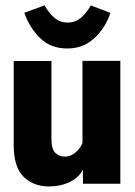

<svg xmlns="http://www.w3.org/2000/svg" viewBox="-20 -668 490 698"><path d="M29.8 -141.6Q29.8 -60.5 65.7 -25.4Q101.6 9.8 158.2 9.8Q200.2 9.8 233.9 -6.6Q267.6 -22.9 281.2 -51.3L281.7 0H417.5V-446.8H279.8V-148.4Q271 -126.5 253.2 -112.5Q235.4 -98.6 216.3 -98.6Q195.3 -98.6 181.2 -112.3Q167 -126 167 -162.6V-446.3H29.8ZM310.1 -648.4Q293 -618.2 272.7 -602.1Q252.4 -585.9 225.1 -585.9Q198.7 -585.9 179 -602.3Q159.2 -618.7 141.6 -648.4L68.4 -621.6Q86.9 -567.9 125.5 -529.8Q164.1 -491.7 225.1 -491.7Q282.2 -491.7 322.8 -529.1Q363.3 -566.4 381.3 -621.1Z"/></svg>

Font: Roboto Flex Super Cond Bold
Style: Regular
Weight: 700
Width: 3
Designer: Berlow after Robertson
Foundry: Google
Version: Version 3.000